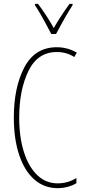

<svg xmlns="http://www.w3.org/2000/svg" viewBox="-20 -970 443 1000"><path d="M80 -357Q80 -256 104.5 -178.5Q129 -101 174 -58Q219 -15 280 -15Q334 -15 378 -43V-16Q359 -4 333 3Q307 10 280 10Q211 10 159.5 -34.5Q108 -79 80 -162.5Q52 -246 52 -358Q52 -515 107 -619.5Q162 -724 276 -724Q331 -724 380 -696L367 -673Q327 -699 276 -699Q176 -699 128 -600Q80 -501 80 -357ZM358 -943Q324 -891 272 -793H247Q188 -906 162 -943V-950H178Q225 -887 260 -824Q292 -880 342 -950H358Z"/></svg>

Font: Noto Sans Display Thin Cond
Style: Regular
Weight: 250
Width: 3
Designer: Monotype Design team
Foundry: Monotype Imaging Inc.
Version: Version 1.000